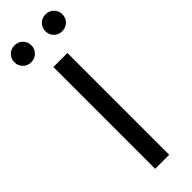

<svg xmlns="http://www.w3.org/2000/svg" viewBox="-313 -906 919 919"><g transform="rotate(-45 146.5 -447.0)"><path d="M195 0H100V-689H195ZM99 -837Q99 -813 82.5 -796.5Q66 -780 42 -780Q17 -780 0.5 -796.5Q-16 -813 -16 -837Q-16 -861 0.5 -877.5Q17 -894 42 -894Q66 -894 82.5 -877.5Q99 -861 99 -837ZM309 -837Q309 -813 292.5 -796.5Q276 -780 251 -780Q227 -780 210.5 -796.5Q194 -813 194 -837Q194 -861 210.5 -877.5Q227 -894 251 -894Q276 -894 292.5 -877.5Q309 -861 309 -837Z"/></g></svg>

Font: Fira GO
Style: Regular
Weight: 400
Designer: Carrois Corporate
Foundry: Carrois Corporate GbR
Version: Version 0.300